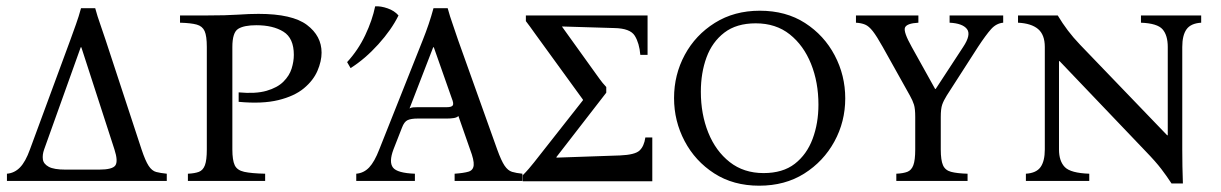

<svg xmlns="http://www.w3.org/2000/svg" viewBox="-20 -574 3872 609"><path d="M120 -100Q114 -83 116 -68.5Q118 -54 134.5 -45Q151 -36 188 -36H294Q337 -36 346 -49.5Q355 -63 343 -100L238 -424H236ZM509 -23V0H2V-23Q26 -25 43.5 -43Q61 -61 75 -100L203 -447Q212 -472 221 -497Q230 -522 237 -548H282Q289 -522 298 -497Q307 -472 315 -447L429 -100Q441 -64 451.5 -48Q462 -32 475.5 -28.5Q489 -25 509 -23Z M576 0V-23Q598 -24 611 -29Q624 -34 630 -50Q636 -66 636 -100V-425Q636 -460 629 -475.5Q622 -491 604 -496Q586 -501 551 -502V-525H636Q698 -525 734.5 -527.5Q771 -530 800 -530Q907 -530 953.5 -495Q1000 -460 1000 -407Q1000 -380 987 -349.5Q974 -319 944 -294Q914 -269 863 -256.5Q812 -244 737 -251V-281Q791 -276 825.5 -286Q860 -296 879 -315Q898 -334 905 -356.5Q912 -379 912 -400Q912 -453 879 -473.5Q846 -494 793 -494Q754 -494 735.5 -482.5Q717 -471 717 -425V-100Q717 -66 724.5 -50Q732 -34 754.5 -29Q777 -24 821 -23V0Z M1557 -100Q1570 -64 1580.5 -48.5Q1591 -33 1604 -29Q1617 -25 1637 -23V0H1422V-23Q1451 -25 1466 -29.5Q1481 -34 1482.5 -50Q1484 -66 1471 -100L1434 -206Q1429 -201 1419 -199.5Q1409 -198 1398 -198H1305Q1284 -198 1273 -193Q1262 -188 1255 -169L1228 -100Q1213 -60 1226.5 -42.5Q1240 -25 1296 -23V0H1110V-23Q1134 -25 1151 -43Q1168 -61 1183 -100L1321 -447Q1331 -472 1339.5 -497Q1348 -522 1355 -548H1400Q1407 -522 1416 -497Q1425 -472 1433 -447ZM1397 -234Q1412 -234 1416 -239.5Q1420 -245 1413 -262L1356 -424H1354L1279 -230Q1284 -233 1290.5 -233.5Q1297 -234 1305 -234ZM1170 -554Q1188 -555 1209.5 -547.5Q1231 -540 1244 -525Q1222 -480 1180 -433.5Q1138 -387 1092 -358L1081 -377Q1116 -415 1138.5 -462.5Q1161 -510 1170 -554Z M1903 -280 1745 -76V-74L1947 -81Q1994 -83 2008.5 -96.5Q2023 -110 2027 -138H2049V1H1638V-18Q1648 -28 1657.5 -39Q1667 -50 1674 -59L1829 -256V-258L1678 -466Q1670 -477 1661.5 -489Q1653 -501 1648 -507V-525H2034V-400H2011Q2008 -437 1993.5 -460.5Q1979 -484 1929 -485L1763 -490V-489L1870 -340Q1876 -332 1883 -322Q1890 -312 1903 -298Z M2390 -540Q2473 -540 2533.5 -501Q2594 -462 2627.5 -398.5Q2661 -335 2661 -262Q2661 -188 2626.5 -125Q2592 -62 2531 -23.5Q2470 15 2388 15Q2306 15 2245.5 -24Q2185 -63 2151.5 -126.5Q2118 -190 2118 -263Q2118 -337 2152 -400Q2186 -463 2247.5 -501.5Q2309 -540 2390 -540ZM2402 -25Q2463 -25 2501 -54.5Q2539 -84 2557.5 -133.5Q2576 -183 2576 -242Q2576 -313 2552.5 -371.5Q2529 -430 2485 -465Q2441 -500 2377 -500Q2316 -500 2277.5 -470.5Q2239 -441 2221 -392Q2203 -343 2203 -283Q2203 -212 2226.5 -153.5Q2250 -95 2294.5 -60Q2339 -25 2402 -25Z M2992 -525H3162V-502Q3140 -500 3123.5 -481.5Q3107 -463 3082 -425L2983 -271Q2973 -255 2968.5 -242Q2964 -229 2964 -203V-100Q2964 -66 2971 -50Q2978 -34 2996.5 -29Q3015 -24 3049 -23V0H2823V-23Q2845 -24 2858 -29Q2871 -34 2877 -50Q2883 -66 2883 -100V-203Q2883 -229 2879 -242Q2875 -255 2866 -271L2780 -425Q2761 -459 2748.5 -475Q2736 -491 2724 -496Q2712 -501 2695 -502V-525H2893V-502Q2856 -500 2850.5 -486.5Q2845 -473 2872 -425L2946 -292H2948L3035 -425Q3061 -464 3047 -482Q3033 -500 2992 -502Z M3696 8Q3681 -15 3663.5 -38Q3646 -61 3614 -94L3341 -380H3339V-100Q3339 -63 3357.5 -44Q3376 -25 3435 -23V0H3234V-23Q3267 -25 3280.5 -44Q3294 -63 3294 -100V-425Q3294 -464 3272.5 -482Q3251 -500 3209 -502V-525H3335Q3350 -500 3367 -477.5Q3384 -455 3406 -432L3682 -145H3684V-425Q3684 -462 3667.5 -481Q3651 -500 3599 -502V-525H3790V-502Q3757 -500 3743.5 -481Q3730 -462 3730 -425V-100Q3730 -72 3730.5 -46.5Q3731 -21 3732 8Z"/></svg>

Font: Bona Nova SC
Style: Regular
Weight: 400
Designer: Mateusz Machalski
Foundry: Capitalics
Version: Version 4.001; ttfautohint (v1.8.4.7-5d5b)